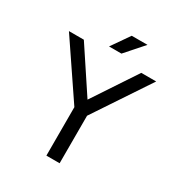

<svg xmlns="http://www.w3.org/2000/svg" viewBox="-204 -1027 1088 1165"><g transform="rotate(30 340.0 -444.5)"><path d="M293.5 0H386.2V-361.3H293.5ZM368.7 -306.6 645.5 -722.7H541L339.8 -418.9L138.7 -722.7H34.2L303.2 -325.2ZM378.4 -763.7 488.8 -888.7H378.4L291.5 -763.7Z"/></g></svg>

Font: Giphurs
Style: Regular
Weight: 400
Version: Version 2.010